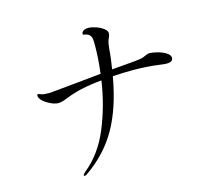

<svg xmlns="http://www.w3.org/2000/svg" viewBox="-111 -909 1221 1079"><g transform="rotate(-15 500.0 -370.0)"><path d="M899 -485Q899 -461 861 -461Q849 -461 821 -465Q748 -475 669 -475Q611 -475 551 -471Q520 -294 453.5 -176.5Q387 -59 267 24Q260 29 254 29Q249 29 249 25Q249 20 261 9Q357 -68 409.5 -195.5Q462 -323 483 -465Q355 -453 273 -419Q237 -404 217 -404Q193 -404 160 -422.5Q127 -441 116 -462Q113 -468 113 -474Q113 -483 118 -483Q121 -483 125.5 -481Q130 -479 136 -477Q151 -472 179 -472Q189 -472 263 -479.5Q337 -487 380 -491L488 -502Q499 -589 499 -666Q499 -691 497 -704Q495 -717 485 -726.5Q475 -736 453 -739Q448 -740 448 -745Q448 -754 458.5 -761.5Q469 -769 488 -769Q507 -769 531.5 -760.5Q556 -752 574 -738.5Q592 -725 592 -710Q592 -701 585 -685Q576 -667 573 -639Q567 -565 557 -509Q560 -510 564 -510L615 -514Q653 -517 691 -520.5Q729 -524 742 -529Q751 -532 761 -537Q773 -543 781 -543Q798 -543 826.5 -536Q855 -529 877 -515.5Q899 -502 899 -485Z"/></g></svg>

Font: Shippori Mincho
Style: Regular
Weight: 400
Designer: FONTDASU
Foundry: FONTDASU / Google Inc. / but / Adobe
Version: Version 3.110; ttfautohint (v1.8.3)